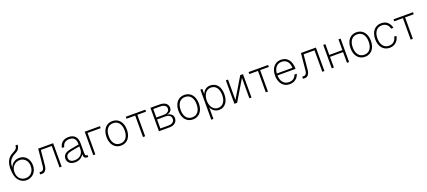

<svg xmlns="http://www.w3.org/2000/svg" viewBox="98 -2346 9080 4080"><g transform="rotate(-20 4638.5 -305.5)"><path d="M290 16Q239 16 193.5 -7Q148 -30 113 -75Q84 -111 68 -172.5Q52 -234 50 -313Q49 -378 59.5 -429Q70 -480 92 -519Q114 -558 148 -587Q182 -616 227 -638Q256 -652 274.5 -666Q293 -680 303.5 -695Q314 -710 317.5 -726Q321 -742 321 -760L370 -761Q370 -714 347.5 -674Q325 -634 259 -602Q221 -583 190.5 -559.5Q160 -536 138.5 -504.5Q117 -473 106.5 -432Q96 -391 97 -337Q119 -404 175 -444Q231 -484 305 -484Q354 -484 395 -466Q436 -448 465 -415Q494 -382 510.5 -336.5Q527 -291 527 -236Q527 -180 509.5 -133.5Q492 -87 460.5 -54Q429 -21 385.5 -2.5Q342 16 290 16ZM293 -31Q333 -31 367 -46Q401 -61 425.5 -88.5Q450 -116 463.5 -153.5Q477 -191 477 -236Q477 -280 464 -317Q451 -354 427 -380.5Q403 -407 370.5 -422Q338 -437 299 -437Q257 -437 222 -422Q187 -407 161.5 -380.5Q136 -354 121.5 -317Q107 -280 107 -236Q106 -191 119 -153.5Q132 -116 157 -88.5Q182 -61 216.5 -46Q251 -31 293 -31Z M605 0V-48H646Q672 -48 691 -72.5Q710 -97 714 -139L752 -530H1090V0H1042V-485H796L763 -144Q756 -75 727 -37.5Q698 0 650 0Z M1395 12Q1316 12 1269 -26.5Q1222 -65 1222 -131Q1222 -194 1265.5 -231Q1309 -268 1385 -282L1590 -320Q1590 -412 1553 -453.5Q1516 -495 1441 -495Q1373 -495 1333.5 -462.5Q1294 -430 1283 -369L1231 -373Q1245 -453 1299 -497.5Q1353 -542 1441 -542Q1537 -542 1587.5 -487.5Q1638 -433 1638 -326V-102Q1638 -67 1648 -56Q1658 -45 1680 -45H1691V0Q1686 1 1681 1Q1676 1 1671 1Q1633 1 1612 -19.5Q1591 -40 1589 -99Q1567 -52 1515.5 -20Q1464 12 1395 12ZM1399 -33Q1441 -33 1476.5 -46.5Q1512 -60 1537 -83.5Q1562 -107 1576 -139.5Q1590 -172 1590 -209V-277L1396 -240Q1336 -229 1304.5 -203.5Q1273 -178 1273 -135Q1273 -85 1305.5 -59Q1338 -33 1399 -33Z M1804 0V-530H2149V-485H1852V0Z M2431 12Q2378 12 2335.5 -7.5Q2293 -27 2263 -63Q2233 -99 2216.5 -150Q2200 -201 2200 -265Q2200 -329 2216.5 -380Q2233 -431 2263 -467Q2293 -503 2335.5 -522.5Q2378 -542 2431 -542Q2484 -542 2526.5 -522.5Q2569 -503 2599 -467Q2629 -431 2645.5 -380Q2662 -329 2662 -265Q2662 -201 2645.5 -150Q2629 -99 2599 -63Q2569 -27 2526.5 -7.5Q2484 12 2431 12ZM2431 -35Q2516 -35 2563.5 -96.5Q2611 -158 2611 -265Q2611 -372 2563.5 -433.5Q2516 -495 2431 -495Q2346 -495 2298.5 -433.5Q2251 -372 2251 -265Q2251 -158 2298.5 -96.5Q2346 -35 2431 -35Z M2929 0V-485H2733V-530H3174V-485H2978V0Z M3290 0V-530H3497Q3584 -530 3634 -492.5Q3684 -455 3684 -390Q3684 -342 3654.5 -312Q3625 -282 3571 -274Q3634 -266 3670 -233.5Q3706 -201 3706 -150Q3706 -81 3658 -40.5Q3610 0 3526 0ZM3338 -45H3526Q3586 -45 3620.5 -73Q3655 -101 3655 -150Q3655 -196 3620.5 -222.5Q3586 -249 3526 -249H3338ZM3338 -293H3498Q3561 -293 3597 -319Q3633 -345 3633 -390Q3633 -435 3597 -460Q3561 -485 3498 -485H3338Z M4058 12Q4005 12 3962.5 -7.5Q3920 -27 3890 -63Q3860 -99 3843.5 -150Q3827 -201 3827 -265Q3827 -329 3843.5 -380Q3860 -431 3890 -467Q3920 -503 3962.5 -522.5Q4005 -542 4058 -542Q4111 -542 4153.5 -522.5Q4196 -503 4226 -467Q4256 -431 4272.5 -380Q4289 -329 4289 -265Q4289 -201 4272.5 -150Q4256 -99 4226 -63Q4196 -27 4153.5 -7.5Q4111 12 4058 12ZM4058 -35Q4143 -35 4190.5 -96.5Q4238 -158 4238 -265Q4238 -372 4190.5 -433.5Q4143 -495 4058 -495Q3973 -495 3925.5 -433.5Q3878 -372 3878 -265Q3878 -158 3925.5 -96.5Q3973 -35 4058 -35Z M4419 150V-530H4463L4464 -411Q4488 -474 4535 -508Q4582 -542 4645 -542Q4698 -542 4739.5 -521.5Q4781 -501 4809 -464.5Q4837 -428 4851.5 -377Q4866 -326 4866 -265Q4866 -204 4851.5 -153.5Q4837 -103 4809 -66Q4781 -29 4740.5 -8.5Q4700 12 4647 12Q4616 12 4587.5 2.5Q4559 -7 4536 -24Q4513 -41 4495 -63.5Q4477 -86 4467 -111V150ZM4644 -35Q4724 -35 4770 -96Q4816 -157 4816 -265Q4816 -373 4769.5 -434Q4723 -495 4643 -495Q4604 -495 4571.5 -478.5Q4539 -462 4516 -431.5Q4493 -401 4480 -358.5Q4467 -316 4467 -265Q4467 -214 4480 -171.5Q4493 -129 4516.5 -98.5Q4540 -68 4572.5 -51.5Q4605 -35 4644 -35Z M4996 0V-530H5044V-67L5321 -530H5383V0H5335V-463L5058 0Z M5706 0V-485H5510V-530H5951V-485H5755V0Z M6246 12Q6189 12 6145.5 -9.5Q6102 -31 6072.5 -68Q6043 -105 6027.5 -156Q6012 -207 6012 -265Q6012 -324 6027 -374.5Q6042 -425 6071.5 -462Q6101 -499 6144 -520.5Q6187 -542 6242 -542Q6298 -542 6340.5 -521.5Q6383 -501 6411.5 -464Q6440 -427 6455 -377.5Q6470 -328 6470 -269V-253H6063Q6065 -149 6114.5 -92Q6164 -35 6246 -35Q6311 -35 6351.5 -66Q6392 -97 6408 -149L6460 -145Q6450 -111 6430.5 -82Q6411 -53 6384 -32Q6357 -11 6322 0.5Q6287 12 6246 12ZM6417 -296Q6413 -390 6367.5 -442.5Q6322 -495 6242 -495Q6165 -495 6117.5 -443Q6070 -391 6063 -296Z M6547 0V-48H6588Q6614 -48 6633 -72.5Q6652 -97 6656 -139L6694 -530H7032V0H6984V-485H6738L6705 -144Q6698 -75 6669 -37.5Q6640 0 6592 0Z M7198 0V-530H7246V-286H7542V-530H7590V0H7542V-242H7246V0Z M7949 12Q7896 12 7853.5 -7.5Q7811 -27 7781 -63Q7751 -99 7734.5 -150Q7718 -201 7718 -265Q7718 -329 7734.5 -380Q7751 -431 7781 -467Q7811 -503 7853.5 -522.5Q7896 -542 7949 -542Q8002 -542 8044.5 -522.5Q8087 -503 8117 -467Q8147 -431 8163.5 -380Q8180 -329 8180 -265Q8180 -201 8163.5 -150Q8147 -99 8117 -63Q8087 -27 8044.5 -7.5Q8002 12 7949 12ZM7949 -35Q8034 -35 8081.5 -96.5Q8129 -158 8129 -265Q8129 -372 8081.5 -433.5Q8034 -495 7949 -495Q7864 -495 7816.5 -433.5Q7769 -372 7769 -265Q7769 -158 7816.5 -96.5Q7864 -35 7949 -35Z M8507 12Q8451 12 8408 -9.5Q8365 -31 8335.5 -68Q8306 -105 8291 -156Q8276 -207 8276 -265Q8276 -324 8291 -374.5Q8306 -425 8335.5 -462Q8365 -499 8408 -520.5Q8451 -542 8507 -542Q8598 -542 8652.5 -492.5Q8707 -443 8724 -363L8673 -359Q8658 -424 8616 -459.5Q8574 -495 8507 -495Q8423 -495 8375 -433.5Q8327 -372 8327 -265Q8327 -158 8375 -96.5Q8423 -35 8507 -35Q8574 -35 8618 -73Q8662 -111 8675 -181L8726 -177Q8718 -135 8699.5 -100.5Q8681 -66 8653.5 -41Q8626 -16 8589 -2Q8552 12 8507 12Z M8983 0V-485H8787V-530H9228V-485H9032V0Z"/></g></svg>

Font: Geist ExtLt
Style: Regular
Weight: 400
Designer: Basement.studio, Andrés Briganti, Mateo Zaragoza
Foundry: Basement.studio, Vercel, Andrés Briganti, Guido Ferreyra, Mateo Zaragoza
Version: Version 1.401